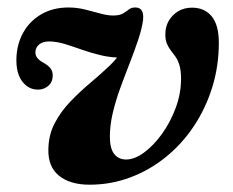

<svg xmlns="http://www.w3.org/2000/svg" viewBox="-20 -494 637 526"><path d="M579.5 -377Q579.5 -313 561.5 -255Q543.5 -197 511 -148.2Q478.5 -99.5 434 -63.5Q389.5 -27.5 336.5 -7.8Q283.5 12 225.5 12Q172 12 141.8 -12.5Q111.5 -37 112.5 -84.5Q113 -124.5 130 -156.8Q147 -189 173 -216Q199 -243 227.5 -267Q256 -291 279.8 -313.5Q303.5 -336 315.5 -359.5L315 -336Q284 -336 256.8 -342.5Q229.5 -349 205.5 -357.5Q181.5 -366 159 -373Q136.5 -380 115.5 -380.5Q97 -380.5 87.2 -372.2Q77.5 -364 77 -351.5Q76 -335 97.5 -323Q112 -315 118.2 -307Q124.5 -299 124.5 -286.5Q124 -268.5 112 -258.5Q100 -248.5 84 -248.5Q57.5 -248.5 40.5 -271.5Q23.5 -294.5 25 -335.5Q26.5 -375 44.5 -406.2Q62.5 -437.5 94.2 -455.5Q126 -473.5 167.5 -473.5Q190.5 -473.5 212.8 -468Q235 -462.5 254.8 -457Q274.5 -451.5 290 -451.5Q307.5 -451.5 316.8 -457Q326 -462.5 333.2 -468.2Q340.5 -474 352 -473.5Q363.5 -473 368.5 -465Q373.5 -457 372 -439.5Q368.5 -414 358.2 -383.8Q348 -353.5 335 -320.2Q322 -287 309.5 -252.8Q297 -218.5 289 -184.8Q281 -151 281 -119.5Q281 -87 293 -72Q305 -57 325.5 -57Q348.5 -57 374.5 -76Q400.5 -95 423.8 -127.2Q447 -159.5 461.5 -198.8Q476 -238 476 -278.5Q476 -301 471.2 -316.8Q466.5 -332.5 455 -346.5Q444 -360 438.2 -372.2Q432.5 -384.5 433 -401Q433 -421 442.5 -437.2Q452 -453.5 468.2 -463.2Q484.5 -473 506 -473Q540.5 -473 560 -449.2Q579.5 -425.5 579.5 -377Z"/></svg>

Font: Fraunces SemiBold
Style: Italic
Weight: 600
Italic angle: -16°
Version: Version 1.000;[b76b70a41]